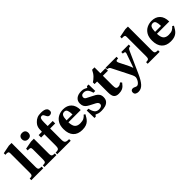

<svg xmlns="http://www.w3.org/2000/svg" viewBox="181 -1924 3365 3365"><g transform="rotate(-45 1863.5 -241.0)"><path d="M315 0H19V-40Q52 -40 67.5 -46.5Q83 -53 87.5 -69Q92 -85 92 -112V-595Q92 -624 77 -630.5Q62 -637 43 -637Q31 -637 21.5 -636Q12 -635 12 -635V-675L169 -706H235V-112Q235 -84 240 -68Q245 -52 262 -46Q279 -40 315 -40Z M641 0H345V-40Q394 -40 407.5 -53.5Q421 -67 421 -110V-365Q421 -399 407 -406.5Q393 -414 370 -414Q360 -414 352 -413Q344 -412 344 -412V-454L494 -482H564V-113Q564 -84 569.5 -68Q575 -52 591.5 -46Q608 -40 641 -40ZM489 -545Q452 -545 430.5 -566.5Q409 -588 409 -623Q409 -658 430 -679.5Q451 -701 489 -701Q529 -701 549.5 -680Q570 -659 570 -624Q570 -588 549.5 -566.5Q529 -545 489 -545Z M996 0H662V-40Q700 -40 718.5 -46Q737 -52 743.5 -72Q750 -92 750 -134V-407H669V-468H750Q750 -509 753.5 -540Q757 -571 768.5 -597Q780 -623 806 -650Q839 -685 877.5 -701Q916 -717 975 -717Q1012 -717 1043 -709.5Q1074 -702 1092.5 -683Q1111 -664 1111 -631Q1111 -600 1092 -587Q1073 -574 1053 -574Q1030 -574 1017.5 -585.5Q1005 -597 991 -626Q978 -654 968 -661Q958 -668 944 -668Q915 -668 904 -643.5Q893 -619 893 -560V-468H1018V-407H893V-134Q893 -94 901 -74Q909 -54 931 -47Q953 -40 996 -40Z M1277 11Q1168 11 1109 -52Q1050 -115 1050 -234Q1050 -320 1083 -375.5Q1116 -431 1170.5 -458Q1225 -485 1290 -485Q1385 -485 1442.5 -427.5Q1500 -370 1501 -257H1196Q1199 -167 1232.5 -132Q1266 -97 1330 -97Q1389 -97 1422.5 -115Q1456 -133 1481 -164L1507 -146Q1491 -117 1473.5 -89Q1456 -61 1431.5 -38.5Q1407 -16 1370 -2.5Q1333 11 1277 11ZM1197 -304H1344Q1344 -366 1330 -403.5Q1316 -441 1276 -441Q1234 -441 1216.5 -408.5Q1199 -376 1197 -304Z M1573 12 1569 -177H1613Q1627 -107 1655 -72Q1683 -37 1737 -37Q1772 -37 1794.5 -51Q1817 -65 1817 -93Q1817 -109 1808 -122.5Q1799 -136 1774.5 -151Q1750 -166 1703 -188Q1660 -209 1630.5 -229Q1601 -249 1585.5 -277Q1570 -305 1570 -349Q1570 -412 1615 -448.5Q1660 -485 1741 -485Q1785 -485 1813 -472Q1841 -459 1854 -451H1858L1873 -476H1914L1917 -313H1873Q1853 -385 1824 -411.5Q1795 -438 1754 -438Q1719 -438 1703 -422.5Q1687 -407 1687 -385Q1687 -353 1716 -337.5Q1745 -322 1797 -296Q1840 -276 1873.5 -255.5Q1907 -235 1926 -206.5Q1945 -178 1945 -133Q1945 -77 1917 -45Q1889 -13 1844.5 -0.5Q1800 12 1748 12Q1702 12 1677 3Q1652 -6 1631 -16H1627L1605 12Z M2330 -112 2355 -84Q2335 -57 2313 -34.5Q2291 -12 2259 1Q2227 14 2174 14Q2116 14 2086.5 -18Q2057 -50 2057 -136V-407H1994V-449Q2036 -475 2073.5 -513.5Q2111 -552 2141 -615H2200V-468H2325V-407H2200V-171Q2200 -116 2211 -97.5Q2222 -79 2250 -79Q2279 -79 2295.5 -88Q2312 -97 2330 -112Z M2444 235Q2410 235 2386 220Q2362 205 2362 171Q2362 145 2376 132Q2390 119 2411 119Q2436 119 2456.5 131Q2477 143 2496 143Q2513 143 2530 129.5Q2547 116 2560.5 96Q2574 76 2582 54Q2590 32 2590 16Q2590 -10 2572.5 -46Q2555 -82 2538 -116L2395 -399Q2387 -416 2373 -425Q2359 -434 2334 -434V-473H2604V-433Q2573 -433 2561 -427Q2549 -421 2549 -407Q2549 -397 2553.5 -386.5Q2558 -376 2564 -364L2654 -183L2673 -132H2678L2769 -391Q2772 -403 2772 -410Q2772 -423 2758.5 -428.5Q2745 -434 2722 -434V-473H2907V-434Q2878 -434 2864.5 -422Q2851 -410 2839 -382L2661 16Q2612 126 2561.5 180.5Q2511 235 2444 235Z M3200 0H2904V-40Q2937 -40 2952.5 -46.5Q2968 -53 2972.5 -69Q2977 -85 2977 -112V-595Q2977 -624 2962 -630.5Q2947 -637 2928 -637Q2916 -637 2906.5 -636Q2897 -635 2897 -635V-675L3054 -706H3120V-112Q3120 -84 3125 -68Q3130 -52 3147 -46Q3164 -40 3200 -40Z M3471 11Q3362 11 3303 -52Q3244 -115 3244 -234Q3244 -320 3277 -375.5Q3310 -431 3364.5 -458Q3419 -485 3484 -485Q3579 -485 3636.5 -427.5Q3694 -370 3695 -257H3390Q3393 -167 3426.5 -132Q3460 -97 3524 -97Q3583 -97 3616.5 -115Q3650 -133 3675 -164L3701 -146Q3685 -117 3667.5 -89Q3650 -61 3625.5 -38.5Q3601 -16 3564 -2.5Q3527 11 3471 11ZM3391 -304H3538Q3538 -366 3524 -403.5Q3510 -441 3470 -441Q3428 -441 3410.5 -408.5Q3393 -376 3391 -304Z"/></g></svg>

Font: STIX Two Text
Style: Bold
Weight: 700
Designer: Ross Mills, John Hudson & Paul Hanslow, Tiro Typeworks Ltd; with prior portions MicroPress Inc., and Coen Hoffman.
Foundry: Tiro Typeworks Ltd
Version: Version 2.13 b171